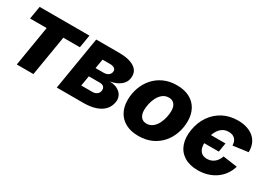

<svg xmlns="http://www.w3.org/2000/svg" viewBox="-12 -1119 2342 1699"><g transform="rotate(30 1159.0 -270.0)"><path d="M134.3 0 202.1 -411.1H32.7L54.7 -542.5H563.5L541.5 -411.1H372.6L304.2 0Z M543 0 632.8 -542.5H867.2Q972.2 -542.5 1026.6 -505.1Q1081.1 -467.8 1068.8 -395.5Q1062 -353 1023.9 -322.8Q985.8 -292.5 921.9 -281.7Q975.1 -279.3 1007.3 -260Q1039.6 -240.7 1052.5 -211.7Q1065.4 -182.6 1059.6 -149.4Q1051.8 -101.6 1020.8 -68.1Q989.7 -34.7 937.5 -17.3Q885.3 0 814 0ZM721.2 -124H833.5Q861.3 -124 879.4 -137Q897.5 -149.9 901.9 -173.8Q905.8 -198.7 892.3 -213.4Q878.9 -228 850.6 -228H738.8ZM753.9 -320.8H835Q864.3 -320.8 882.8 -333.5Q901.4 -346.2 905.3 -368.7Q909.2 -391.6 893.3 -404.1Q877.4 -416.5 846.2 -416.5H770Z M1380.9 10.3Q1304.2 10.3 1250.7 -18.1Q1197.3 -46.4 1168.9 -97.9Q1140.6 -149.4 1140.6 -218.8Q1140.6 -284.7 1162.1 -344.5Q1183.6 -404.3 1224.1 -450.4Q1264.6 -496.6 1323 -523.2Q1381.3 -549.8 1455.6 -549.8Q1532.2 -549.8 1585.7 -521.5Q1639.2 -493.2 1667.5 -441.7Q1695.8 -390.1 1695.8 -320.8Q1695.8 -254.9 1674.8 -195.3Q1653.8 -135.7 1613.3 -89.4Q1572.8 -43 1514.4 -16.4Q1456.1 10.3 1380.9 10.3ZM1387.7 -120.1Q1424.3 -120.1 1450.4 -140.9Q1476.6 -161.6 1492.9 -193.6Q1509.3 -225.6 1517.1 -261.2Q1524.9 -296.9 1524.9 -326.7Q1524.9 -356 1515.9 -376.5Q1506.8 -397 1490 -408.2Q1473.1 -419.4 1448.7 -419.4Q1412.1 -419.4 1386 -398.9Q1359.9 -378.4 1343.3 -346.7Q1326.7 -314.9 1319.1 -279.5Q1311.5 -244.1 1311.5 -214.4Q1311.5 -170.4 1331.5 -145.3Q1351.6 -120.1 1387.7 -120.1Z M1987.3 10.3Q1902.8 10.3 1847.2 -24.9Q1791.5 -60.1 1769 -123Q1746.6 -186 1760.3 -269.5Q1774.4 -353.5 1817.9 -416.5Q1861.3 -479.5 1928.2 -514.6Q1995.1 -549.8 2080.1 -549.8Q2132.3 -549.8 2173.6 -536.1Q2214.8 -522.5 2243.7 -496.8Q2272.5 -471.2 2286.6 -434.8Q2300.8 -398.4 2299.3 -353.5L2146 -333Q2145.5 -353.5 2139.9 -369.9Q2134.3 -386.2 2123 -397.9Q2111.8 -409.7 2095.5 -415.8Q2079.1 -421.9 2057.6 -421.9Q2021.5 -421.9 1993.9 -403.1Q1966.3 -384.3 1948.5 -350.3Q1930.7 -316.4 1922.9 -270Q1915 -224.1 1921.6 -189.7Q1928.2 -155.3 1949.7 -136.5Q1971.2 -117.7 2007.3 -117.7Q2029.3 -117.7 2047.6 -124Q2065.9 -130.4 2081.1 -142.3Q2096.2 -154.3 2107.7 -171.6Q2119.1 -189 2126 -210L2272.5 -189.5Q2258.8 -143.1 2232.7 -106.4Q2206.5 -69.8 2169.4 -43.7Q2132.3 -17.6 2086.2 -3.7Q2040 10.3 1987.3 10.3ZM1911.1 -226.1 1926.8 -317.9H2083L2067.9 -226.1Z"/></g></svg>

Font: Inter 16pt ExtraBold
Style: Italic
Weight: 800
Italic angle: -9.3988°
Version: Version 4.001;git-66647c0bb